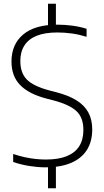

<svg xmlns="http://www.w3.org/2000/svg" viewBox="-20 -880 551 1020"><path d="M221.5 9Q182 9 137 2Q92 -5 50 -19.5V-62Q81 -51.5 111 -45Q141 -38.5 169 -35.5Q197 -32.5 223 -32.5Q290 -32.5 334.2 -50.2Q378.5 -68 400.8 -103Q423 -138 423 -190Q423 -256 385 -290.8Q347 -325.5 259 -348L226 -356.5Q133 -381 87 -428.2Q41 -475.5 41 -553.5Q41 -644 102.8 -696.5Q164.5 -749 285.5 -749Q325 -749 365.5 -743.5Q406 -738 440 -727V-684.5Q401.5 -696.5 362.8 -702Q324 -707.5 284.5 -707.5Q218.5 -707.5 175 -690Q131.5 -672.5 109.8 -638.5Q88 -604.5 88 -556Q88 -492 123 -457Q158 -422 242.5 -399.5L275.5 -391Q342.5 -374 385.5 -347.5Q428.5 -321 449.2 -282.8Q470 -244.5 470 -192.5Q470 -127.5 441 -82.5Q412 -37.5 356.5 -14.2Q301 9 221.5 9ZM235 120V-2.5L277 -7V120ZM235 -738V-860H277V-738Z"/></svg>

Font: Encode Sans Condensed Thin ExtraLight
Style: Regular
Weight: 250
Version: Version 3.002